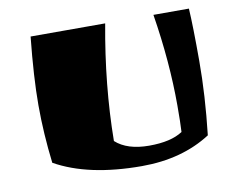

<svg xmlns="http://www.w3.org/2000/svg" viewBox="-63 -580 827 682"><g transform="rotate(-10 350.5 -239.0)"><path d="M658 -500Q662 -435 662 -310.5Q662 -186 646 -45Q542 22 397 22Q204 22 85 -45Q72 -153 72 -254.5Q72 -356 87 -500H356Q316 -283 314 -83Q356 -45 435 -45Q514 -45 556 -73Q558 -106 558 -168Q558 -326 530 -500Z"/></g></svg>

Font: Ruslan Display
Style: Regular
Weight: 400
Version: Version 1.000